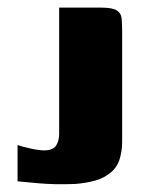

<svg xmlns="http://www.w3.org/2000/svg" viewBox="-20 -480 393 503"><path d="M300 -149Q300 -131 300 -111Q300 -91 297 -78Q292 -48 273.5 -31Q255 -14 229.5 -7Q204 0 176 2Q147 3 124.5 2.5Q102 2 79 0Q56 -2 26 -5V-100Q37 -96 59.5 -91Q82 -86 96 -86Q118 -86 126.5 -98Q135 -110 135 -130V-460H246Q274 -460 285.5 -453Q297 -446 298.5 -432.5Q300 -419 300 -399Z"/></svg>

Font: Genos Thin
Style: Bold
Weight: 700
Version: Version 1.010